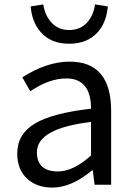

<svg xmlns="http://www.w3.org/2000/svg" viewBox="-20 -836 604 869"><path d="M103 -27Q58 -69 58 -141Q58 -229 138 -277Q217 -324 392 -344Q392 -481 280 -481Q203 -481 117 -423L81 -486Q192 -557 295 -557Q483 -557 483 -334V0H408L400 -65H397Q303 13 217 13Q147 13 103 -27ZM392 -132V-284Q147 -255 147 -147Q147 -60 243 -60Q311 -60 392 -132ZM164 -691Q124 -737 119 -807L176 -816Q183 -768 211 -736Q243 -700 293 -700Q344 -700 376 -736Q403 -767 410 -816L468 -807Q462 -736 423 -691Q376 -638 293 -638Q210 -638 164 -691Z"/></svg>

Font: 思源黑体R
Style: Regular
Weight: 400
Designer: Ryoko NISHIZUKA  (kana & ideographs); Paul D. Hunt (Latin, Greek & Cyrillic); Wenlong ZHANG  (bopomofo); Sandoll Communi
Foundry: Adobe Systems Incorporated
Version: Version 1.00 June 24, 2014, initial release